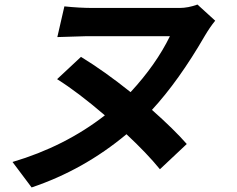

<svg xmlns="http://www.w3.org/2000/svg" viewBox="-20 -758 1040 844"><path d="M926 -667Q903 -639 880 -600Q766 -403 648 -275Q745 -189 801 -125L683 -14Q626 -84 536 -168Q348 -11 119 66L35 -46Q265 -114 441 -251Q322 -353 231 -410L336 -508Q439 -445 554 -353Q666 -474 727 -599H362Q349 -599 232 -595L263 -730Q329 -723 390 -723H769Q807 -723 848 -738Z"/></svg>

Font: KaiGen Gothic CN Bold
Style: Bold
Weight: 700
Designer: Ryoko NISHIZUKA  (kana & ideographs); Paul D. Hunt (Latin, Greek & Cyrillic); Wenlong ZHANG  (bopomofo); Sandoll Communi
Foundry: Adobe Systems Incorporated
Version: Version 1.002.20150501